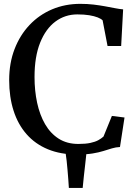

<svg xmlns="http://www.w3.org/2000/svg" viewBox="-20 -772 693 973"><path d="M329 180.5Q327.5 158.5 326 135.8Q324.5 113 322.2 89.5Q320 66 317.8 43.2Q315.5 20.5 312 -0.5H418.5Q415.5 28 412 59Q408.5 90 405 121Q401.5 152 399 180.5ZM371 11Q287 11 222.8 -15.5Q158.5 -42 114.8 -91.8Q71 -141.5 48.8 -211Q26.5 -280.5 26.5 -366Q26.5 -452.5 53.8 -523.2Q81 -594 129.8 -645.5Q178.5 -697 244.2 -724.8Q310 -752.5 387 -752.5Q422.5 -752.5 454 -748.8Q485.5 -745 512.8 -740Q540 -735 563 -730.5Q586 -726 604 -724.5L594 -539H525L500 -669Q492 -677 475 -683.8Q458 -690.5 432.2 -694.8Q406.5 -699 372 -699Q309.5 -699 260.5 -662.5Q211.5 -626 183.2 -555.2Q155 -484.5 155 -381.5Q155 -312.5 168.2 -251Q181.5 -189.5 208.5 -142.8Q235.5 -96 277.5 -69.2Q319.5 -42.5 377 -42.5Q414 -42.5 438.2 -47.8Q462.5 -53 478 -61.5Q493.5 -70 504.5 -80L547 -184.5L611 -176.5L588 -27Q566.5 -26 547 -20Q527.5 -14 504.2 -6.8Q481 0.5 449 5.8Q417 11 371 11Z"/></svg>

Font: Merriweather 28pt Medium
Style: Regular
Weight: 500
Version: Version 2.100